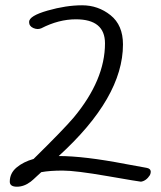

<svg xmlns="http://www.w3.org/2000/svg" viewBox="-20 -699 608 726"><path d="M454 -79Q517 -67 533.5 -64.5Q550 -62 550 -49Q550 -44 547 -37Q533 -15 513 -12Q508 -12 387 -33Q266 -54 217 -54Q168 -54 136 -48Q131 -44 118 -31.5Q105 -19 96 -12Q71 7 44 7Q17 7 17 -12Q17 -44 42.5 -65.5Q68 -87 107 -98Q220 -209 259 -255Q377 -397 377 -535Q377 -626 267 -626Q202 -626 136 -592Q122 -586 106 -593Q90 -600 90 -616Q90 -639 160 -659Q230 -679 290.5 -679Q351 -679 398 -641.5Q445 -604 445 -531Q445 -330 202 -109Q298 -109 454 -79Z"/></svg>

Font: Handlee
Style: Regular
Weight: 400
Designer: Joe Prince
Foundry: Joe Prince
Version: Version 1.001